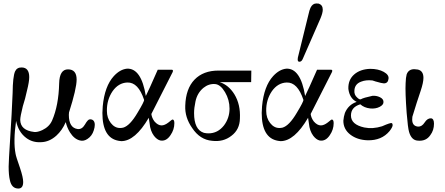

<svg xmlns="http://www.w3.org/2000/svg" viewBox="-20 -811 2575 1110"><path d="M522 -57Q512 -25 486 -8Q464 7 442 1Q409 -7 385 -45Q368 -72 360 -105Q340 -58 306 -27Q265 10 217 11Q168 14 131 -14Q86 -48 73 -112Q56 7 70 78Q72 93 96 161Q114 215 114 241Q114 279 86 279Q47 279 37 230Q30 201 30 152Q30 126 39 -14Q48 -152 53 -274Q54 -368 67 -398Q78 -422 106 -421Q149 -420 149 -365Q149 -339 136 -287Q126 -240 112 -197Q97 -137 97 -118Q98 -57 178 -48Q197 -46 225 -59Q265 -78 281 -114Q319 -201 322 -329Q324 -410 373 -410Q423 -410 423 -351Q423 -299 379 -161Q378 -158 378 -147Q378 -72 429 -65Q454 -62 471 -91Q488 -121 499 -121Q513 -122 520.5 -113.5Q528 -105 528 -89Q528 -75 522 -57Z M978 -394 855 -152Q858 -129 873 -109Q893 -86 914 -86Q932 -86 954 -103Q975 -121 978 -120Q988 -119 988 -99Q988 -62 966 -30Q941 8 906 1Q887 -4 870 -26Q849 -54 845 -97L840 -130Q761 5 681 5Q676 5 666 3Q572 -13 572 -158Q572 -169 574 -197Q585 -313 638 -371Q674 -410 714 -414Q755 -416 782.5 -376.5Q810 -337 823 -256Q838 -285 892 -408H972Q984 -408 978 -394ZM813 -234Q796 -285 772 -310Q748 -335 716 -334Q665 -332 631 -284Q597 -234 598 -170Q598 -129 620.5 -100Q643 -71 674 -71Q682 -71 692 -73Q731 -84 775 -159Q815 -225 813 -234Z M1243 -403H1433L1432 -336H1251Q1302 -319 1335 -266Q1371 -207 1367 -126Q1366 -62 1318 -26Q1271 11 1206 3Q1136 -3 1091 -71Q1048 -132 1051 -200Q1054 -298 1104.5 -350.5Q1155 -403 1243 -403ZM1307 -183Q1307 -234 1281 -278Q1255 -322 1224 -325Q1187 -328 1156 -303Q1120 -273 1110 -224Q1102 -187 1102 -157Q1102 -61 1159 -43Q1173 -40 1185 -40Q1239 -40 1275 -86Q1307 -129 1307 -183Z M1832 -703 1731 -472Q1724 -454 1711 -454Q1701 -454 1701 -467Q1701 -474 1702 -478L1762 -722Q1769 -754 1775 -766Q1787 -791 1809 -791Q1818 -791 1823 -790Q1846 -782 1846 -755Q1846 -736 1832 -703ZM1899 -394 1776 -152Q1779 -129 1794 -109Q1814 -86 1835 -86Q1853 -86 1875 -103Q1896 -121 1899 -120Q1909 -119 1909 -99Q1909 -62 1887 -30Q1862 8 1827 1Q1808 -4 1791 -26Q1770 -54 1766 -97L1761 -130Q1682 5 1602 5Q1597 5 1587 3Q1493 -13 1493 -158Q1493 -169 1495 -197Q1506 -313 1559 -371Q1595 -410 1635 -414Q1676 -416 1703.5 -376.5Q1731 -337 1744 -256Q1759 -285 1813 -408H1893Q1905 -408 1899 -394ZM1734 -234Q1717 -285 1693 -310Q1669 -335 1637 -334Q1586 -332 1552 -284Q1518 -234 1519 -170Q1519 -129 1541.5 -100Q1564 -71 1595 -71Q1603 -71 1613 -73Q1652 -84 1696 -159Q1736 -225 1734 -234Z M2245 -99Q2250 -96 2250 -88Q2250 -76 2232 -53Q2186 2 2105 0Q2045 -2 2005 -33Q1965 -64 1965 -113Q1967 -137 1974 -158Q1994 -206 2042 -222Q2001 -242 1994 -297Q1992 -349 2027 -380Q2062 -411 2120 -413Q2167 -413 2198.5 -395.5Q2230 -378 2226 -355Q2223 -329 2199 -329Q2185 -330 2159 -338Q2154 -339 2149.5 -340.5Q2145 -342 2142.5 -343Q2140 -344 2137.5 -344.5Q2135 -345 2133 -346H2132Q2096 -350 2068 -339Q2032 -326 2029 -290Q2026 -263 2045 -247Q2058 -234 2066 -237Q2081 -246 2133 -257Q2156 -259 2176.5 -249Q2197 -239 2197 -222Q2198 -205 2174.5 -193Q2151 -181 2120 -184Q2085 -188 2063 -208Q2009 -192 2009 -143Q2009 -91 2086 -74Q2135 -64 2189 -81Q2239 -103 2245 -99Z M2468 -30Q2443 7 2395 2Q2359 0 2345 -48Q2338 -71 2331 -158Q2322 -279 2325 -330Q2326 -363 2331 -381Q2342 -411 2375 -411Q2381 -411 2395 -409Q2428 -402 2428 -361Q2428 -334 2412 -286Q2390 -222 2364 -136Q2363 -131 2363 -120Q2363 -82 2397 -79Q2419 -78 2435 -103Q2451 -128 2472 -127Q2489 -125 2489 -96Q2489 -58 2468 -30Z"/></svg>

Font: GFS Didot Classic
Style: Regular
Weight: 400
Designer: George D. Matthiopoulos
Foundry: George D. Matthiopoulos
Version: Version 1.000